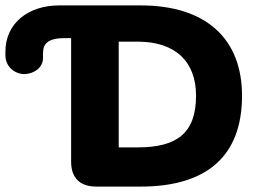

<svg xmlns="http://www.w3.org/2000/svg" viewBox="-20 -690 964 710"><path d="M72 -416C108 -418 139 -441 139 -475V-482C139 -511 137 -549 218 -549H243V-92C243 -32 276 0 336 0H500C744 0 875 -112 875 -336C875 -545 744 -670 500 -670H199C82 -670 0 -602 0 -499V-486C0 -439 40 -415 72 -416ZM489 -145H419V-536H489C630 -536 705 -461 705 -336C705 -195 631 -145 489 -145Z"/></svg>

Font: SN Pro Heavy
Style: Regular
Weight: 800
Designer: Tobias Whetton
Foundry: Supernotes
Version: Version 1.001;Glyphs 3.2 (3249)